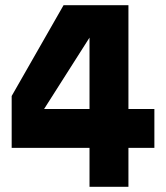

<svg xmlns="http://www.w3.org/2000/svg" viewBox="-20 -720 640 740"><path d="M325 0H475V-150H575V-300H475V-700H225L25 -350V-150H325ZM150 -300 325 -575V-300Z"/></svg>

Font: LS-VG5000 Bold
Style: Regular
Weight: 400
Designer: Justin Bihan, 2021
Foundry: Justin Bihan, 2021
Version: Version 1.000;Glyphs 3.1.2 (3151)